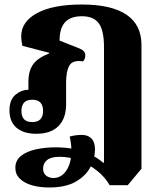

<svg xmlns="http://www.w3.org/2000/svg" viewBox="-20 -581 715 851"><path d="M198 250Q156 250 122.5 240.5Q89 231 68.5 211.5Q48 192 48 163Q48 130 73 110Q98 90 139 81Q180 72 227 72Q274 72 313 80.5Q352 89 383 104.5Q414 120 437 140H441V-371Q441 -446 418 -477.5Q395 -509 343 -509Q292 -509 268 -482Q244 -455 244 -401L323 -370Q342 -363 350 -355.5Q358 -348 358 -336Q358 -319 348 -309Q302 -316 287.5 -290.5Q273 -265 273 -217V-119Q273 -56 239 -22Q205 12 141 12Q85 12 53.5 -14.5Q22 -41 22 -92Q22 -139 48.5 -161Q75 -183 106 -183Q116 -183 124 -181.5Q132 -180 138 -178L106 -155V-219Q106 -267 127 -296Q148 -325 198 -344V-347L79 -378Q76 -393 75 -403Q74 -413 74 -420Q74 -485 144.5 -523Q215 -561 342 -561Q474 -561 540.5 -516Q607 -471 607 -382V167L546 240H466Q446 204 410 175.5Q374 147 331 130.5Q288 114 245 114Q206 114 188.5 128.5Q171 143 171 166Q171 187 184.5 197.5Q198 208 218 208Q237 208 253.5 196.5Q270 185 281.5 162Q293 139 296 104.5Q299 70 289 24Q321 16 346 17Q371 18 386 33.5Q401 49 401 82Q401 120 381 159Q361 198 316 224Q271 250 198 250ZM123 -40Q148 -40 159.5 -53Q171 -66 171 -89Q171 -113 159.5 -126Q148 -139 123 -139Q98 -139 86.5 -126Q75 -113 75 -89Q75 -65 86.5 -52.5Q98 -40 123 -40Z"/></svg>

Font: Noto Serif Thai ExtraBold
Style: Regular
Weight: 800
Version: Version 2.001